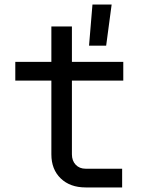

<svg xmlns="http://www.w3.org/2000/svg" viewBox="-20 -821 640 841"><path d="M355 0Q287 0 246 -39.5Q205 -79 205 -145V-468H47V-550H205V-705H295V-550H520V-468H295V-145Q295 -117 311.5 -99.5Q328 -82 355 -82H515V0ZM370 -621 385 -801H469L445 -621Z"/></svg>

Font: JetBrains Mono NL
Style: Regular
Weight: 400
Monospace: yes
Designer: Philipp Nurullin, Konstantin Bulenkov
Foundry: JetBrains
Version: Version 2.305; ttfautohint (v1.8.4.7-5d5b)